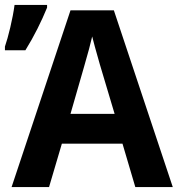

<svg xmlns="http://www.w3.org/2000/svg" viewBox="-45 -759 724 779"><path d="M-25 -555H58C94 -613 123 -672 146 -728V-739H14C7 -684 -12 -607 -25 -570ZM2 0H154L206 -176H452L504 0H656L417 -717H241ZM241 -297 296 -488C312 -543 323 -584 329 -611C333 -593 344 -555 360 -498L420 -297Z"/></svg>

Font: Kathrein 75 Bold
Style: Regular
Weight: 700
Designer: Lazydogs Typefoundry, based on Open Sans by Ascender Corporation
Foundry: Lazydogs Typefoundry
Version: Version 1.003;PS 001.003;hotconv 1.0.88;makeotf.lib2.5.64775